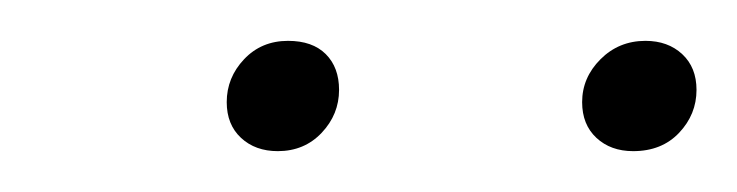

<svg xmlns="http://www.w3.org/2000/svg" viewBox="-20 -743 361 94"><path d="M91 -693Q91 -705 99.5 -714Q108 -723 121 -723Q133 -723 139.5 -716.5Q146 -710 146 -699Q146 -687 137.5 -678Q129 -669 116 -669Q105 -669 98 -675.5Q91 -682 91 -693ZM265 -693Q265 -705 274 -714Q283 -723 296 -723Q307 -723 314 -716.5Q321 -710 321 -699Q321 -687 312.5 -678Q304 -669 290 -669Q279 -669 272 -675.5Q265 -682 265 -693Z"/></svg>

Font: FiraGO UltraLight
Style: Italic
Weight: 200
Italic angle: -8°
Designer: bBox Type GmbH
Foundry: bBox Type GmbH
Version: Version 1.001